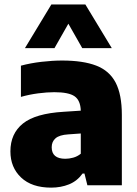

<svg xmlns="http://www.w3.org/2000/svg" viewBox="-20 -828 614 858"><path d="M208.5 10.5Q122 10.5 74.2 -34.8Q26.5 -80 26.5 -151.5Q26.5 -231 82.5 -276Q138.5 -321 264.5 -328.5L341 -333.5Q339.5 -379.5 313.2 -397.8Q287 -416 222.5 -416Q190.5 -416 150.2 -410.8Q110 -405.5 73.5 -395V-534.5Q116 -546 165.5 -551.8Q215 -557.5 257.5 -557.5Q351 -557.5 410 -534.8Q469 -512 496.8 -458.8Q524.5 -405.5 524.5 -314.5V0H370.5L357.5 -52.5H349Q325 -19 288.5 -4.2Q252 10.5 208.5 10.5ZM211 -170Q211 -118.5 272 -118.5Q289 -118.5 307.2 -123.5Q325.5 -128.5 341 -141V-231.5L285 -227.5Q245.5 -225 228.2 -210Q211 -195 211 -170ZM91.5 -613 209.5 -808H361.5L479.5 -613H347.5L285.5 -722L223.5 -613Z"/></svg>

Font: Encode Sans XBd
Style: Regular
Weight: 800
Designer: Multiple Designers
Foundry: Impallari Type
Version: Version 3.002; ttfautohint (v1.8.3) -l 8 -r 50 -G 200 -x 14 